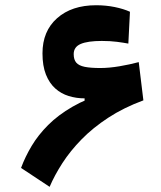

<svg xmlns="http://www.w3.org/2000/svg" viewBox="-20 -723 626 748"><path d="M173.3 4.9 62 -68.8Q78.1 -112.3 103.5 -154.8Q128.9 -197.3 167.7 -236.1Q206.5 -274.9 262.2 -307.1Q317.9 -339.4 394 -361.3L401.9 -322.3L309.6 -314.5V-339.8Q277.3 -339.8 247.8 -348.9Q218.3 -357.9 195.3 -378.4Q172.4 -398.9 158.9 -432.6Q145.5 -466.3 145.5 -515.1Q145.5 -601.6 202.4 -652.1Q259.3 -702.6 354.5 -702.6Q392.1 -702.6 426.8 -695.6Q461.4 -688.5 486.3 -677.2L480 -553.2Q461.9 -556.6 435.5 -560.1Q409.2 -563.5 376.5 -563.5Q321.8 -563.5 294.4 -551.8Q267.1 -540 267.1 -512.2Q267.1 -490.7 277.1 -479Q287.1 -467.3 310.1 -462.6Q333 -458 370.6 -458Q404.8 -458 445.3 -464.8Q485.8 -471.7 520.5 -481L538.6 -332Q461.9 -303.7 402.1 -264.6Q342.3 -225.6 298.1 -180.4Q253.9 -135.3 223.1 -87.6Q192.4 -40 173.3 4.9Z"/></svg>

Font: Cascadia Mono
Style: Regular
Weight: 400
Monospace: yes
Designer: Aaron Bell
Foundry: Saja Typeworks
Version: Version 2404.023